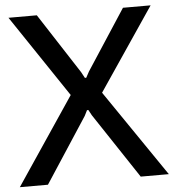

<svg xmlns="http://www.w3.org/2000/svg" viewBox="-53 -789 757 837"><g transform="rotate(-5 326.0 -370.0)"><path d="M256 -381 15 -740H139L310 -476L324 -450H330L344 -476L516 -740H637L393 -379L652 0H529L340 -285L327 -309H321L309 -285L123 0H0Z"/></g></svg>

Font: Encode Sans Narrow
Style: Medium
Weight: 500
Designer: Pablo Impallari, Andres Torresi
Foundry: Pablo Impallari, Andres Torresi
Version: Version 1.000; ttfautohint (v1.00) -l 8 -r 50 -G 200 -x 14 -